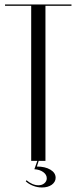

<svg xmlns="http://www.w3.org/2000/svg" viewBox="-20 -719 342 858"><path d="M299.4 -699H2.5V-693H119.4V0H183.1V-693H299.4ZM95.1 91.1Q108.5 103.8 127.6 111.2Q146.8 118.8 167.5 118.8Q181.2 118.8 192.2 115.6Q203.1 112.4 211.2 106.7Q219.2 101 223.9 93.1Q228.6 85.2 228.6 75.5Q228.6 53.2 205.2 39.2Q181.8 25.2 144.8 25.2L153.2 -1H147.2L133.5 37.2Q158 38.8 173.5 50.2Q189 61.6 189 77.8Q189 90.9 178.4 99.9Q167.9 108.9 151.5 108.9Q138 108.9 124 102.8Q110 96.6 98.5 86.5Z"/></svg>

Font: Moniqa Black
Style: Regular
Weight: 900
Designer: Rajesh Rajput
Foundry: Rajesh Rajput
Version: Version 1.000